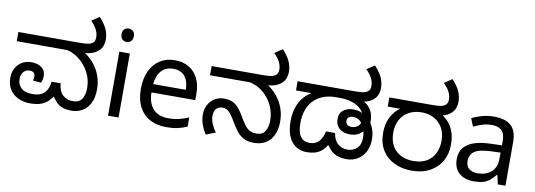

<svg xmlns="http://www.w3.org/2000/svg" viewBox="-60 -1179 4408 1583"><g transform="rotate(10 2143.5 -388.0)"><path d="M226 12Q170 12 125.5 -10Q81 -32 56 -72Q31 -112 31 -167Q31 -211 49 -246.5Q67 -282 101 -303Q135 -324 183 -324Q236 -324 268 -299Q300 -274 300 -231Q300 -215 297 -199Q294 -183 287 -172L219 -178Q221 -184 223 -193.5Q225 -203 225 -210Q225 -232 213 -243Q201 -254 180 -254Q149 -254 128.5 -232.5Q108 -211 108 -170Q108 -125 139 -96Q170 -67 234 -67Q303 -67 335 -102Q367 -137 372 -195H448Q453 -128 487.5 -97.5Q522 -67 570 -67Q626 -67 648 -103.5Q670 -140 670 -191Q670 -250 649.5 -299.5Q629 -349 595 -387Q561 -425 520 -448Q479 -471 438 -477L591 -483Q642 -451 678 -407Q714 -363 733 -310.5Q752 -258 752 -198Q752 -126 727.5 -79.5Q703 -33 663 -10.5Q623 12 577 12Q526 12 494 -1Q462 -14 440 -39.5Q418 -65 396 -101L427 -105Q401 -57 371.5 -32Q342 -7 306.5 2.5Q271 12 226 12ZM31 -474V-551H541Q595 -551 617 -556Q639 -561 649 -569Q663 -579 667 -591.5Q671 -604 671 -618Q671 -651 655 -682.5Q639 -714 606 -747L671 -790Q718 -738 735 -696.5Q752 -655 752 -612Q752 -593 744.5 -565.5Q737 -538 711 -516Q686 -494 651.5 -484Q617 -474 559 -474Z M967 -536V0H879V-536ZM924 -737Q944 -737 959.5 -723.5Q975 -710 975 -681Q975 -653 959.5 -639Q944 -625 924 -625Q902 -625 887 -639Q872 -653 872 -681Q872 -710 887 -723.5Q902 -737 924 -737Z M1344 -546Q1413 -546 1462.5 -516Q1512 -486 1538.5 -431.5Q1565 -377 1565 -304V-251H1198Q1200 -160 1244.5 -112.5Q1289 -65 1369 -65Q1420 -65 1459.5 -74.5Q1499 -84 1541 -102V-25Q1500 -7 1460 1.5Q1420 10 1365 10Q1289 10 1230.5 -21Q1172 -52 1139.5 -113.5Q1107 -175 1107 -264Q1107 -352 1136.5 -415Q1166 -478 1219.5 -512Q1273 -546 1344 -546ZM1343 -474Q1280 -474 1243.5 -433.5Q1207 -393 1200 -321H1473Q1473 -367 1459 -401Q1445 -435 1416.5 -454.5Q1388 -474 1343 -474Z M2099 12Q2046 12 2011.5 -8Q1977 -28 1953.5 -59.5Q1930 -91 1910 -125Q1885 -169 1867 -191Q1849 -213 1833.5 -221Q1818 -229 1798 -229Q1764 -229 1745.5 -207.5Q1727 -186 1727 -148Q1727 -116 1741 -82.5Q1755 -49 1778 -17L1700 14Q1677 -18 1662 -60Q1647 -102 1647 -145Q1647 -192 1667 -228Q1687 -264 1721 -284.5Q1755 -305 1797 -305Q1859 -305 1895 -276Q1931 -247 1965 -187Q1988 -148 2007 -121Q2026 -94 2049.5 -80.5Q2073 -67 2108 -67Q2160 -67 2181.5 -103.5Q2203 -140 2203 -190Q2203 -260 2173.5 -320Q2144 -380 2094.5 -420.5Q2045 -461 1983 -474H1649V-551H2074Q2128 -551 2149.5 -556Q2171 -561 2182 -569Q2195 -579 2199.5 -591.5Q2204 -604 2204 -618Q2204 -651 2188 -682.5Q2172 -714 2139 -747L2204 -790Q2251 -738 2268 -696.5Q2285 -655 2285 -612Q2285 -593 2277 -565.5Q2269 -538 2244 -516Q2219 -494 2184 -484Q2149 -474 2091 -474H2067L2124 -483Q2175 -451 2211 -407Q2247 -363 2266 -310.5Q2285 -258 2285 -198Q2285 -100 2236.5 -44Q2188 12 2099 12Z M2543 12Q2465 12 2417 -46Q2369 -104 2369 -220Q2369 -282 2386.5 -334Q2404 -386 2439 -425.5Q2474 -465 2524 -487L2539 -474H2369V-551H2845Q2898 -551 2920.5 -556Q2943 -561 2953 -569Q2967 -579 2971 -591.5Q2975 -604 2975 -618Q2975 -651 2959 -682.5Q2943 -714 2910 -747L2975 -790Q3022 -738 3039 -696.5Q3056 -655 3056 -612Q3056 -593 3048 -565.5Q3040 -538 3015 -516Q3005 -507 2990.5 -499Q2976 -491 2958 -485.5Q2940 -480 2916 -477L2919 -488Q2954 -474 2976 -450Q2998 -426 3008.5 -397Q3019 -368 3019 -337Q3019 -319 3016.5 -305Q3014 -291 3006 -275Q3004 -271 2999 -268Q2994 -265 2992 -261Q2975 -232 2944 -213Q2913 -194 2869 -194Q2836 -194 2808.5 -205.5Q2781 -217 2764 -241Q2747 -265 2747 -301Q2747 -353 2781.5 -377.5Q2816 -402 2861 -402Q2895 -402 2918.5 -393.5Q2942 -385 2960 -372Q3005 -347 3030.5 -296.5Q3056 -246 3056 -184Q3056 -125 3032.5 -81Q3009 -37 2969 -12.5Q2929 12 2877 12Q2809 12 2768.5 -14.5Q2728 -41 2693 -104L2725 -109Q2702 -58 2673.5 -32Q2645 -6 2612 3Q2579 12 2543 12ZM2554 -67Q2604 -67 2633 -100.5Q2662 -134 2671 -184H2747Q2757 -123 2790.5 -95Q2824 -67 2869 -67Q2899 -67 2924.5 -79Q2950 -91 2965.5 -117Q2981 -143 2981 -185Q2981 -223 2969 -258.5Q2957 -294 2932.5 -317.5Q2908 -341 2870 -341Q2849 -341 2835.5 -330.5Q2822 -320 2822 -301Q2822 -279 2835 -268Q2848 -257 2874 -257Q2890 -257 2907.5 -264.5Q2925 -272 2937 -289.5Q2949 -307 2949 -337Q2949 -367 2933.5 -392.5Q2918 -418 2889.5 -437Q2861 -456 2822.5 -466Q2784 -476 2738 -476H2703Q2641 -476 2594 -457Q2547 -438 2515 -403.5Q2483 -369 2467 -322Q2451 -275 2451 -220Q2451 -137 2478 -102Q2505 -67 2554 -67Z M3421 12Q3340 12 3275.5 -19Q3211 -50 3174 -109.5Q3137 -169 3137 -255Q3137 -312 3152.5 -356Q3168 -400 3196 -433Q3224 -466 3263 -488L3281 -474H3137V-551H3493Q3547 -551 3569 -556Q3591 -561 3602 -569Q3615 -579 3619.5 -591.5Q3624 -604 3624 -618Q3624 -651 3608 -682.5Q3592 -714 3559 -747L3624 -790Q3671 -738 3688 -696.5Q3705 -655 3705 -612Q3705 -593 3697 -565.5Q3689 -538 3664 -516Q3651 -504 3633 -494.5Q3615 -485 3591 -480L3586 -488Q3624 -464 3650.5 -431.5Q3677 -399 3691 -356Q3705 -313 3705 -255Q3705 -177 3671 -117Q3637 -57 3573.5 -22.5Q3510 12 3421 12ZM3422 -69Q3490 -69 3534.5 -96Q3579 -123 3601 -169.5Q3623 -216 3623 -272Q3623 -337 3596.5 -382.5Q3570 -428 3525 -452Q3480 -476 3423 -476Q3361 -476 3315 -450.5Q3269 -425 3244 -379.5Q3219 -334 3219 -272Q3219 -175 3274.5 -122Q3330 -69 3422 -69Z M4014 -545Q4112 -545 4159 -502Q4206 -459 4206 -365V0H4142L4125 -76H4121Q4098 -47 4073.5 -27.5Q4049 -8 4017.5 1Q3986 10 3941 10Q3893 10 3854.5 -7Q3816 -24 3794 -59.5Q3772 -95 3772 -149Q3772 -229 3835 -272.5Q3898 -316 4029 -320L4120 -323V-355Q4120 -422 4091 -448Q4062 -474 4009 -474Q3967 -474 3929 -461.5Q3891 -449 3858 -433L3831 -499Q3866 -518 3914 -531.5Q3962 -545 4014 -545ZM4040 -259Q3940 -255 3901.5 -227Q3863 -199 3863 -148Q3863 -103 3890.5 -82Q3918 -61 3961 -61Q4029 -61 4074 -98.5Q4119 -136 4119 -214V-262Z"/></g></svg>

Font: lkannada15
Style: Book
Weight: 400
Designer: Jelle Bosma - Monotype Design Team
Foundry: Monotype Imaging Inc.
Version: Version 2.003